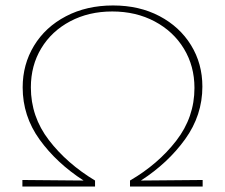

<svg xmlns="http://www.w3.org/2000/svg" viewBox="-20 -683 824 703"><path d="M722 -24V0H456V-22Q559 -82 625.5 -168Q692 -254 692 -361Q692 -441 653.5 -504.5Q615 -568 546.5 -604.5Q478 -641 391 -641Q305 -641 237 -605Q169 -569 131 -506Q93 -443 93 -363Q93 -256 159 -170Q225 -84 328 -22V0H62V-24L286 -22Q187 -86 125 -172Q63 -258 63 -363Q63 -447 104.5 -515.5Q146 -584 221.5 -623.5Q297 -663 394 -663Q490 -663 564 -624Q638 -585 679.5 -517.5Q721 -450 721 -366Q721 -261 658 -173.5Q595 -86 496 -22Z"/></svg>

Font: Ysabeau Extralight
Style: Regular
Weight: 200
Designer: Christian Thalmann (Catharsis Fonts)
Version: Version 0.003